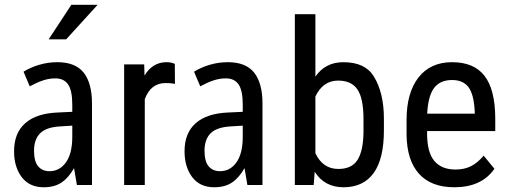

<svg xmlns="http://www.w3.org/2000/svg" viewBox="-20 -770 2120 799"><path d="M280.8 -200.7V-247.1L232.4 -244.1Q173.3 -241.2 147.5 -215.8Q121.6 -190.4 121.6 -142.6Q121.6 -98.6 138.7 -78.1Q155.8 -57.6 186 -57.6Q228 -57.6 254.4 -94.2Q280.8 -131.3 280.8 -200.7ZM219.2 -511.2Q293.9 -511.2 328.6 -467.3Q362.8 -423.3 362.8 -339.4V-2V0H361.3H301.8H300.3L299.8 -1.5L288.1 -70.3Q276.4 -49.8 263.7 -35.2Q251 -20.5 236.3 -10.7Q207 9.3 161.6 9.3Q102.1 9.3 69.8 -33.7Q38.1 -76.7 38.6 -141.1Q38.6 -216.3 85 -257.3Q131.3 -298.3 220.2 -301.8L280.8 -304.7V-334.5Q280.8 -393.6 263.2 -418.9Q245.6 -444.3 209 -443.8Q184.1 -443.8 158.2 -435.1Q132.3 -426.3 105.5 -411.6L103.5 -410.6L103 -412.6L78.6 -470.2L78.1 -471.7L79.6 -472.7Q108.4 -490.2 144.3 -500.7Q180.2 -511.2 219.2 -511.2ZM276.9 -750H386.2L255.4 -606.4H182.6Z M708 -420.9 705.6 -421.4Q688.5 -424.8 668.9 -424.3Q607.4 -424.3 582.5 -357.4V-2V0H580.6H498.5H496.6V-2V-500V-502H498.5H578.6H580.1V-500L581.5 -455.6Q614.7 -511.2 672.9 -511.2Q692.9 -511.2 706.5 -504.4L707.5 -503.9V-502.9L708 -422.9Z M990.2 -200.7V-247.1L941.9 -244.1Q882.8 -241.2 856.9 -215.8Q831.1 -190.4 831.1 -142.6Q831.1 -98.6 848.1 -78.1Q865.2 -57.6 895.5 -57.6Q937.5 -57.6 963.9 -94.2Q990.2 -131.3 990.2 -200.7ZM928.7 -511.2Q1003.4 -511.2 1038.1 -467.3Q1072.3 -423.3 1072.3 -339.4V-2V0H1070.8H1011.2H1009.8L1009.3 -1.5L997.6 -70.3Q985.8 -49.8 973.1 -35.2Q960.4 -20.5 945.8 -10.7Q916.5 9.3 871.1 9.3Q811.5 9.3 779.3 -33.7Q747.6 -76.7 748 -141.1Q748 -216.3 794.4 -257.3Q840.8 -298.3 929.7 -301.8L990.2 -304.7V-334.5Q990.2 -393.6 972.7 -418.9Q955.1 -444.3 918.5 -443.8Q893.6 -443.8 867.7 -435.1Q841.8 -426.3 814.9 -411.6L813 -410.6L812.5 -412.6L788.1 -470.2L787.6 -471.7L789.1 -472.7Q817.9 -490.2 853.8 -500.7Q889.6 -511.2 928.7 -511.2Z M1492.7 -223.6V-273.4Q1492.7 -360.8 1467.3 -397.9Q1442.4 -434.6 1387.2 -434.6Q1323.7 -434.6 1292.5 -368.2V-132.3Q1323.2 -66.9 1388.2 -66.9Q1443.8 -66.9 1467.8 -104.5Q1492.2 -143.1 1492.7 -223.6ZM1577.6 -276.4V-227.1Q1577.6 -109.4 1535.2 -50.3Q1513.7 -20.5 1482.9 -5.9Q1451.2 9.3 1409.7 9.3Q1330.6 9.3 1289.6 -55.2L1285.6 -2V0H1283.7H1209H1207V-2V-710.9H1292.5V-451.2Q1334 -511.2 1408.7 -511.2Q1499.5 -511.2 1535.6 -452.1Q1577.6 -383.8 1577.6 -276.4Z M1955.6 -296.9V-306.2Q1952.1 -377 1929.7 -407.2Q1907.2 -437 1861.3 -437Q1810.5 -437 1785.6 -402.8Q1761.2 -368.7 1757.8 -296.9ZM1968.8 -9.8Q1927.2 9.3 1870.6 9.3Q1774.4 9.3 1723.6 -46.9Q1672.9 -103 1671.9 -210.9V-271Q1671.9 -383.3 1721.2 -447.3Q1771 -511.2 1861.3 -511.2Q1952.1 -511.2 1996.1 -454.6Q2040 -398.4 2041 -279.8V-226.6V-224.6H2039.1H1757.3V-214.8Q1757.3 -135.7 1787.6 -100.1Q1817.9 -64.5 1875.5 -64.5Q1912.1 -64.5 1939.5 -78.1Q1966.8 -91.8 1991.2 -120.6L1992.2 -122.6L1993.7 -121.1L2036.6 -68.8L2037.6 -67.9L2036.6 -66.4Q2009.8 -28.3 1968.8 -9.8Z"/></svg>

Font: MAUL Condensed
Style: Condensed Regular
Weight: 400
Designer: MAUL
Version: Version 1.0; 2020; ttfautohint (v1.8.3)